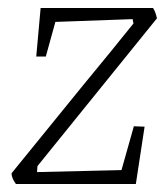

<svg xmlns="http://www.w3.org/2000/svg" viewBox="-20 -462 419 482"><path d="M316 -145 343 -144 321 0H20Q9 -15 9 -27L187 -246Q226 -293 258 -332.5Q290 -372 315 -403L313 -414L119 -407L95 -320H71L82 -442H364Q370 -434 374 -416L74 -45L73 -30L285 -35Z"/></svg>

Font: Grenze ExtraLight
Style: Italic
Weight: 275
Italic angle: -10°
Designer: Renata Polastri
Foundry: Omnibus-Type
Version: Version 1.002; ttfautohint (v1.8)